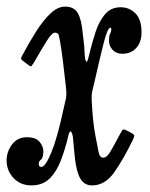

<svg xmlns="http://www.w3.org/2000/svg" viewBox="-48 -552 455 582"><path d="M-28 -66Q-28 -91.5 -11.8 -113.8Q4.5 -136 33.5 -136Q60.5 -136 72 -122Q83.5 -108 83.5 -93Q83 -73 76.2 -68.2Q69.5 -63.5 69.5 -55Q69.5 -46 77.5 -46Q89.5 -46 107.5 -89.5Q125.5 -133 144 -219Q148.5 -239.5 151.5 -251.8Q154.5 -264 152 -287Q147.5 -328.5 142.5 -368.5Q137.5 -408.5 133.5 -429.5Q132 -438 130 -445.5Q128 -453 118.5 -453Q109 -453 92 -425.2Q75 -397.5 54.5 -362Q49.5 -354 47.5 -351.8Q45.5 -349.5 38 -355L24 -365.5Q16.5 -371 16 -373.8Q15.5 -376.5 19.5 -384Q40.5 -423.5 61.8 -457Q83 -490.5 105 -511.2Q127 -532 149.5 -532Q176 -532 187.5 -512.8Q199 -493.5 202.5 -453.5Q203.5 -442.5 205.5 -428Q207.5 -413.5 208 -400Q209 -371 212.8 -365.8Q216.5 -360.5 221.5 -383Q230.5 -421 241.5 -454.5Q252.5 -488 270.5 -509Q288.5 -530 318 -530Q344 -530 362.5 -511.5Q381 -493 381 -454Q381 -424.5 365.2 -406.8Q349.5 -389 322.5 -389Q304 -389 293.2 -401Q282.5 -413 282.5 -428Q282.5 -444.5 285.8 -449.8Q289 -455 289.5 -463Q289.5 -468 286.5 -468Q278 -468 266 -420.5Q254 -373 237.5 -300Q234 -284.5 231.5 -274.8Q229 -265 230 -246Q232 -208 234.8 -183.8Q237.5 -159.5 241.5 -139.2Q245.5 -119 250.5 -92.5Q254 -74 264.5 -74Q276 -74 287 -93Q298 -112 315 -144Q320 -152.5 322.5 -157.2Q325 -162 335 -157L346.5 -151Q357.5 -145.5 358.8 -142.2Q360 -139 354.5 -127.5Q326.5 -70 298.5 -30Q270.5 10 231 10Q208 10 196 -9.8Q184 -29.5 179 -73.5Q177.5 -86 176.5 -98.2Q175.5 -110.5 173.5 -132Q173 -139 170.8 -146.2Q168.5 -153.5 165.5 -153.8Q162.5 -154 159 -140Q150 -101.5 137 -67Q124 -32.5 102.8 -11.2Q81.5 10 47 10Q14.5 10 -6.8 -12.2Q-28 -34.5 -28 -66Z"/></svg>

Font: Besley* Condensed
Style: Italic
Weight: 400
Width: 3
Italic angle: -13°
Designer: Owen Earl
Foundry: indestructible type*
Version: Version 3.000; ttfautohint (v1.8.3)